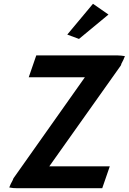

<svg xmlns="http://www.w3.org/2000/svg" viewBox="-20 -996 681 1016"><path d="M336 -813 398 -790 554 -919 472 -976ZM172 -703 132 -587H429L53 -55C51 -52 49 -49 48 -44C40 -29 33 -16 29 -4C42 -1 56 0 73 0H521L561 -116H241L619 -649C620 -651 622 -654 622 -658C630 -673 637 -687 641 -699C628 -701 614 -703 598 -703Z"/></svg>

Font: Bluebird
Style: NrwObl
Weight: 400
Designer: Jasper
Foundry: Cannot Into Space Fonts
Version: Version 0.98